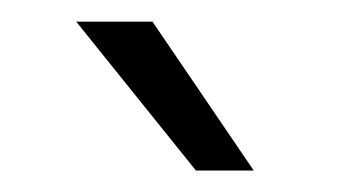

<svg xmlns="http://www.w3.org/2000/svg" viewBox="-20 -770 326 177"><path d="M213.9 -612.8H160.6L50.3 -750H120.6Z"/></svg>

Font: MAUL Condensed Light
Style: Light
Weight: 300
Designer: MAUL
Version: Version 2.137; 2017; ttfautohint (v1.8.3)